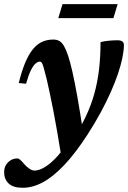

<svg xmlns="http://www.w3.org/2000/svg" viewBox="-74 -652 622 932"><path d="M52.5 -245.5 17 -249Q31.5 -307.5 48.5 -348Q65.5 -388.5 85.8 -413.2Q106 -438 130.5 -449Q155 -460 184.5 -460Q202 -460 214.2 -453Q226.5 -446 236.5 -428.8Q246.5 -411.5 256.5 -382Q266.5 -352 277.8 -302.2Q289 -252.5 302 -179.5Q315 -106.5 330 -6.5L226.5 125Q214.5 50 204.2 -9.2Q194 -68.5 185 -114.5Q176 -160.5 168.2 -197.2Q160.5 -234 153.5 -264Q143.5 -305 138 -323.8Q132.5 -342.5 128.5 -347.8Q124.5 -353 119.5 -353Q109.5 -353 98.2 -343.2Q87 -333.5 75.5 -310Q64 -286.5 52.5 -245.5ZM265.5 20.5 283.5 17.5Q318.5 -35.5 343.2 -88Q368 -140.5 383.5 -195.8Q399 -251 406.5 -313Q414 -375 414 -447.5Q430 -452 452.8 -454.2Q475.5 -456.5 496.5 -456.5Q512.5 -456.5 520.2 -450.5Q528 -444.5 527.5 -431.5Q527 -404.5 519.8 -369.8Q512.5 -335 498.5 -293.5Q484.5 -252 463.5 -204.8Q442.5 -157.5 414.8 -106.2Q387 -55 352 -0.5Q292.5 91.5 238.2 148.8Q184 206 134.2 232.8Q84.5 259.5 36.5 259.5Q-11 259.5 -32.5 238.2Q-54 217 -54 184Q-54 154.5 -35 135.8Q-16 117 10.5 117Q16 117 23.8 123.5Q31.5 130 44.5 145.5Q58 160.5 70.5 168.2Q83 176 93.5 176Q116.5 176 145.2 158.2Q174 140.5 205.2 105.8Q236.5 71 265.5 20.5ZM209 -564 229.5 -632H497L476.5 -564Z"/></svg>

Font: Newsreader 16pt 16pt
Style: Bold Italic
Weight: 700
Italic angle: -17°
Version: Version 1.003